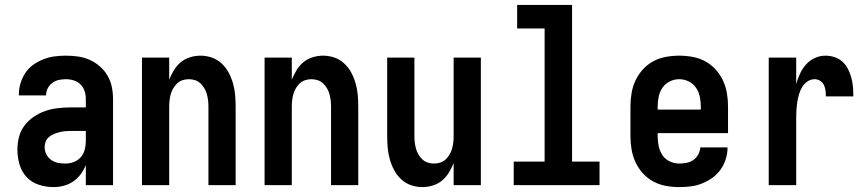

<svg xmlns="http://www.w3.org/2000/svg" viewBox="-20 -755 3540 783"><path d="M198 8Q168 8 138.5 -1.5Q109 -11 88.5 -33Q68 -55 59.5 -84.5Q51 -114 51 -144Q51 -171 57.5 -196.5Q64 -222 80 -243Q96 -264 118 -279Q140 -294 165 -302.5Q190 -311 216.5 -314Q243 -317 269 -317H330V-351Q330 -368 325 -383.5Q320 -399 308.5 -410.5Q297 -422 281 -427Q265 -432 249 -432Q234 -432 220 -429Q206 -426 194 -417.5Q182 -409 175 -395.5Q168 -382 168 -368V-366H57V-371Q57 -394 64 -416.5Q71 -439 84 -458.5Q97 -478 116.5 -491.5Q136 -505 157.5 -513.5Q179 -522 202.5 -525Q226 -528 249 -528Q274 -528 298.5 -524.5Q323 -521 345.5 -511Q368 -501 387 -484.5Q406 -468 418.5 -446.5Q431 -425 436 -400.5Q441 -376 441 -351V0H330V-82Q322 -62 309 -44.5Q296 -27 278.5 -15Q261 -3 240 2.5Q219 8 198 8ZM246 -88Q263 -88 280 -94Q297 -100 309 -113.5Q321 -127 325.5 -144.5Q330 -162 330 -180V-221H269Q257 -221 245.5 -220Q234 -219 222.5 -216Q211 -213 200 -208.5Q189 -204 180 -196.5Q171 -189 166.5 -178Q162 -167 162 -155Q162 -140 169 -126Q176 -112 188.5 -103Q201 -94 216 -91Q231 -88 246 -88Z M559 0V-520H670V-430Q678 -450 689.5 -469Q701 -488 717.5 -501.5Q734 -515 755 -521.5Q776 -528 798 -528Q822 -528 844.5 -520Q867 -512 884.5 -495.5Q902 -479 913 -458Q924 -437 930.5 -414Q937 -391 939 -367.5Q941 -344 941 -320V0H830V-320Q830 -333 828.5 -346Q827 -359 823.5 -371.5Q820 -384 813.5 -395Q807 -406 797.5 -415Q788 -424 775.5 -428Q763 -432 750 -432Q737 -432 724.5 -428Q712 -424 702.5 -415Q693 -406 686.5 -395Q680 -384 676.5 -371.5Q673 -359 671.5 -346Q670 -333 670 -320V0Z M1059 0V-520H1170V-430Q1178 -450 1189.5 -469Q1201 -488 1217.5 -501.5Q1234 -515 1255 -521.5Q1276 -528 1298 -528Q1322 -528 1344.5 -520Q1367 -512 1384.5 -495.5Q1402 -479 1413 -458Q1424 -437 1430.5 -414Q1437 -391 1439 -367.5Q1441 -344 1441 -320V0H1330V-320Q1330 -333 1328.5 -346Q1327 -359 1323.5 -371.5Q1320 -384 1313.5 -395Q1307 -406 1297.5 -415Q1288 -424 1275.5 -428Q1263 -432 1250 -432Q1237 -432 1224.5 -428Q1212 -424 1202.5 -415Q1193 -406 1186.5 -395Q1180 -384 1176.5 -371.5Q1173 -359 1171.5 -346Q1170 -333 1170 -320V0Z M1702 8Q1678 8 1655.5 0Q1633 -8 1615.5 -24.5Q1598 -41 1587 -62Q1576 -83 1569.5 -106Q1563 -129 1561 -152.5Q1559 -176 1559 -200V-520H1670V-200Q1670 -187 1671.5 -174Q1673 -161 1676.5 -148.5Q1680 -136 1686.5 -125Q1693 -114 1702.5 -105Q1712 -96 1724.5 -92Q1737 -88 1750 -88Q1763 -88 1775.5 -92Q1788 -96 1797.5 -105Q1807 -114 1813.5 -125Q1820 -136 1823.5 -148.5Q1827 -161 1828.5 -174Q1830 -187 1830 -200V-520H1941V0H1830V-90Q1822 -70 1810.5 -51Q1799 -32 1782.5 -18.5Q1766 -5 1745 1.5Q1724 8 1702 8Z M2075 0V-96H2201V-639H2089V-735H2313V-96H2425V0Z M2750 8Q2722 8 2695 3Q2668 -2 2644 -15Q2620 -28 2601.5 -48.5Q2583 -69 2571.5 -94Q2560 -119 2555.5 -146Q2551 -173 2551 -200V-320Q2551 -347 2555.5 -374.5Q2560 -402 2571.5 -426.5Q2583 -451 2601.5 -471.5Q2620 -492 2644 -505Q2668 -518 2695.5 -523Q2723 -528 2750 -528Q2777 -528 2804.5 -523Q2832 -518 2856 -505Q2880 -492 2898.5 -471.5Q2917 -451 2928.5 -426.5Q2940 -402 2944.5 -374.5Q2949 -347 2949 -320V-212H2662V-200Q2662 -180 2666 -160Q2670 -140 2681 -123Q2692 -106 2711 -97Q2730 -88 2750 -88Q2765 -88 2780 -91Q2795 -94 2807.5 -102.5Q2820 -111 2827.5 -125Q2835 -139 2836 -154H2947Q2947 -130 2940 -107Q2933 -84 2919 -64Q2905 -44 2885.5 -30Q2866 -16 2843.5 -7Q2821 2 2797.5 5Q2774 8 2750 8ZM2662 -308H2838V-320Q2838 -340 2834 -360Q2830 -380 2818.5 -397Q2807 -414 2788.5 -423Q2770 -432 2750 -432Q2730 -432 2711.5 -423Q2693 -414 2681.5 -397Q2670 -380 2666 -360Q2662 -340 2662 -320Z M3115 0V-520H3227V-412Q3233 -434 3242.5 -454.5Q3252 -475 3267 -492Q3282 -509 3303 -518.5Q3324 -528 3346 -528Q3365 -528 3383.5 -522Q3402 -516 3416 -503Q3430 -490 3438.5 -473Q3447 -456 3452 -437.5Q3457 -419 3458.5 -400Q3460 -381 3460 -362H3348Q3348 -374 3346.5 -386Q3345 -398 3340 -408.5Q3335 -419 3324.5 -425.5Q3314 -432 3302 -432Q3286 -432 3272.5 -422.5Q3259 -413 3251 -399.5Q3243 -386 3238.5 -370.5Q3234 -355 3231.5 -339Q3229 -323 3228 -307.5Q3227 -292 3227 -276V0Z"/></svg>

Font: Iosevka Fixed
Style: Bold
Weight: 700
Monospace: yes
Designer: Belleve Invis
Foundry: Belleve Invis
Version: Version 32.3.0